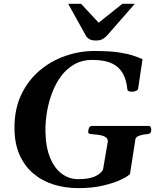

<svg xmlns="http://www.w3.org/2000/svg" viewBox="-20 -976 822 1011"><path d="M393.1 14.6Q321.3 14.6 260 -5.1Q198.7 -24.9 152.8 -64.7Q106.9 -104.5 81.5 -164.1Q56.2 -223.6 56.2 -303.7Q56.2 -402.8 92.3 -478.3Q128.4 -553.7 189 -604.7Q249.5 -655.8 324.2 -681.6Q398.9 -707.5 476.6 -707.5Q556.6 -707.5 606 -700Q655.3 -692.4 683.8 -682.4Q712.4 -672.4 730.5 -664.6L708 -513.2Q707.5 -502 696.5 -497.6Q685.5 -493.2 679.7 -493.2Q668.5 -493.2 659.9 -495.1Q651.4 -497.1 650.4 -506.8Q645.5 -555.2 628.9 -585.4Q612.3 -615.7 587.2 -632.1Q562 -648.4 530.8 -654.5Q499.5 -660.6 465.3 -660.6Q413.1 -660.6 372.6 -637.9Q332 -615.2 302.7 -576.2Q273.4 -537.1 254.9 -488.5Q236.3 -439.9 227.5 -387.9Q218.8 -335.9 219.2 -287.6Q220.2 -203.1 243.4 -146.5Q266.6 -89.8 305.2 -61.3Q343.8 -32.7 390.6 -32.7Q435.1 -32.7 462.4 -41Q489.7 -49.3 503.9 -61.3Q518.1 -73.2 522.5 -83L547.9 -231.9Q547.4 -248.5 532.5 -256.1Q517.6 -263.7 497.6 -266.1Q477.5 -268.6 460 -270Q444.3 -270.5 444.3 -281.2Q444.3 -287.1 447.8 -300Q451.2 -313 466.3 -313H763.7Q770.5 -313 773.4 -306.4Q776.4 -299.8 776.4 -293Q776.9 -271.5 756.8 -270Q734.4 -268.6 713.6 -261.7Q692.9 -254.9 692.4 -238.8L664.6 -60.1Q656.2 -49.3 620.1 -31.5Q584 -13.7 525.6 0.5Q467.3 14.6 393.1 14.6ZM485.4 -762.7Q462.9 -762.7 450.9 -769.8Q439 -776.9 432.6 -787.6L338.9 -956.1H406.7L499.5 -856.4L624.5 -956.1H689.9L546.4 -792Q536.1 -780.3 522.5 -771.5Q508.8 -762.7 485.4 -762.7Z"/></svg>

Font: Gelasio SemiBold
Style: Italic
Weight: 600
Italic angle: -8.5°
Designer: Eben Sorkin
Foundry: Eben Sorkin
Version: Version 1.008